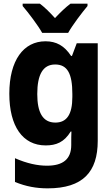

<svg xmlns="http://www.w3.org/2000/svg" viewBox="-20 -786 603 1051"><path d="M211 -606H353C377 -649 428 -716 459 -753V-766H366C338 -745 313 -721 281 -687C251 -720 225 -746 198 -766H104V-753C136 -716 188 -647 211 -606ZM241 245C434 245 515 155 515 -15V-549H400L374 -480H369C332 -536 288 -560 229 -560C109 -560 31 -456 31 -273C31 -95 104 10 230 10C287 10 331 -7 367 -66H371C370 -44 370 -27 370 -4V8C370 85 325 121 237 121C186 121 128 109 62 80V210C122 235 180 245 241 245ZM283 -115C213 -115 184 -172 184 -271C184 -378 215 -433 282 -433C349 -433 376 -383 376 -272V-255C376 -159 345 -115 283 -115Z"/></svg>

Font: Noto Sans Mono SemiCondensed ExtraBold
Style: Regular
Weight: 800
Width: 4
Designer: Monotype Design Team
Foundry: Monotype Imaging Inc.
Version: Version 2.014